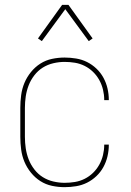

<svg xmlns="http://www.w3.org/2000/svg" viewBox="-20 -766 540 794"><path d="M247 8Q221 8 195 2.5Q169 -3 147 -17Q125 -31 108 -52Q91 -73 81 -97Q71 -121 67.5 -147.5Q64 -174 64 -200V-320Q64 -346 67.5 -372.5Q71 -399 81 -423Q91 -447 108 -468Q125 -489 147 -503Q169 -517 195 -522.5Q221 -528 247 -528Q271 -528 295 -524Q319 -520 340 -509.5Q361 -499 378.5 -482.5Q396 -466 407.5 -445Q419 -424 424.5 -400.5Q430 -377 430 -353V-352H411V-353Q411 -374 406 -395Q401 -416 390.5 -435Q380 -454 364.5 -469Q349 -484 330 -493.5Q311 -503 290 -506.5Q269 -510 247 -510Q224 -510 200.5 -504.5Q177 -499 157 -486.5Q137 -474 122 -454.5Q107 -435 98.5 -413Q90 -391 86.5 -367.5Q83 -344 83 -320V-200Q83 -176 86.5 -152.5Q90 -129 98.5 -107Q107 -85 122 -65.5Q137 -46 157 -33.5Q177 -21 200.5 -15.5Q224 -10 247 -10Q269 -10 290 -13.5Q311 -17 330 -26.5Q349 -36 364.5 -51Q380 -66 390.5 -85Q401 -104 406 -125Q411 -146 411 -167V-168H430V-167Q430 -143 424.5 -119.5Q419 -96 407.5 -75Q396 -54 378.5 -37.5Q361 -21 340 -10.5Q319 0 295 4Q271 8 247 8ZM153 -596 137 -607 237 -746H263L363 -607L347 -596L250 -728Z"/></svg>

Font: Iosevka Curly Thin
Style: Regular
Weight: 100
Monospace: yes
Designer: Belleve Invis
Foundry: Belleve Invis
Version: Version 22.1.2; ttfautohint (v1.8.4)